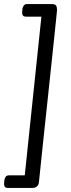

<svg xmlns="http://www.w3.org/2000/svg" viewBox="-37 -788 348 946"><path d="M217 -768Q234 -768 239 -761Q244 -754 244 -738Q244 -736 239.5 -692.5Q235 -649 227.5 -577.5Q220 -506 210.5 -417Q201 -328 191 -234Q181 -140 171.5 -51Q162 38 155 108Q152 138 122 138H1Q-17 138 -17 118Q-17 110 -15.5 100Q-14 90 -9 83Q-4 76 7 76H85L167 -706H90Q72 -706 72 -726Q72 -734 73.5 -744Q75 -754 80.5 -761Q86 -768 96 -768Z"/></svg>

Font: Asap VF Beta
Style: Italic
Weight: 400
Italic angle: -6°
Designer: Pablo Cosgaya
Foundry: Pablo Cosgaya
Version: Version 1.007